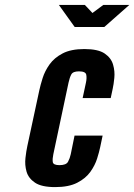

<svg xmlns="http://www.w3.org/2000/svg" viewBox="-20 -755 548 783"><path d="M205 8Q260.5 8 295 -9.8Q329.5 -27.5 348.5 -54.2Q367.5 -81 376 -108.2Q384.5 -135.5 388.5 -154.5L398.5 -202H284L268.5 -126Q265 -109.5 257.5 -95.5Q250 -81.5 222.5 -81.5Q197 -81.5 195.2 -94.5Q193.5 -107.5 197.5 -126L259.5 -418Q264 -439 270.8 -451.5Q277.5 -464 302 -464Q329 -464 331.8 -450.2Q334.5 -436.5 330.5 -418L317 -355H431.5L439.5 -392.5Q443.5 -410 446.2 -437Q449 -464 441.2 -491.2Q433.5 -518.5 406.8 -536.8Q380 -555 324 -555Q269.5 -555 235.5 -537.2Q201.5 -519.5 182.2 -492.5Q163 -465.5 154 -437Q145 -408.5 140.5 -387.5L91.5 -159.5Q87 -139 83.8 -110.8Q80.5 -82.5 88.2 -55.2Q96 -28 122.8 -10Q149.5 8 205 8ZM284.5 -645H405.5L507.5 -735H401.5L357 -702L326 -735H220Z"/></svg>

Font: League Gothic SemiExpanded Italic
Style: Regular
Weight: 400
Width: 6
Designer: The League of Moveable Type
Version: Version 1.600; ttfautohint (v1.8.3)